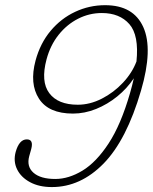

<svg xmlns="http://www.w3.org/2000/svg" viewBox="-20 -730 604 759"><path d="M185 9.5Q134.5 9.5 98.8 -9.8Q63 -29 47.5 -60.8Q32 -92.5 42 -129.5Q56 -179 86 -179Q113.5 -179 103.5 -141L95.5 -112.5Q84.5 -71.5 112.5 -47Q140.5 -22.5 198.5 -22.5Q251.5 -22.5 306 -55.5Q360.5 -88.5 409.2 -162.8Q458 -237 494 -362Q503 -393 509 -420.5Q482.5 -380.5 443.8 -349Q405 -317.5 359.8 -299.2Q314.5 -281 268.5 -281Q172 -281 134 -340Q96 -399 120.5 -490.5Q139 -559 180 -608Q221 -657 277 -683.2Q333 -709.5 395.5 -709.5Q507.5 -709.5 546.5 -622.8Q585.5 -536 537.5 -372Q480.5 -176.5 389.5 -83.5Q298.5 9.5 185 9.5ZM164 -495.5Q140.5 -407.5 174.8 -361.8Q209 -316 287.5 -316Q335.5 -316 382.5 -340Q429.5 -364 466 -403Q502.5 -442 519.5 -487Q530 -590.5 491.5 -634.5Q453 -678.5 382.5 -678.5Q333 -678.5 288.8 -656Q244.5 -633.5 211.8 -592.5Q179 -551.5 164 -495.5Z"/></svg>

Font: Fraunces 9pt S100 Thin
Style: Italic
Weight: 100
Italic angle: -16°
Version: Version 1.000; ttfautohint (v1.8.3)